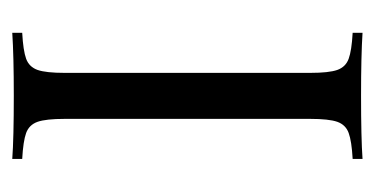

<svg xmlns="http://www.w3.org/2000/svg" viewBox="-169 -442 611 313"><g transform="rotate(-90 136.5 -285.5)"><path d="M239.5 -554.8Q210.5 -553.2 197.2 -548.4Q183.9 -543.5 179 -529.8Q174.2 -516.1 174.2 -485.5V-85.5Q174.2 -54.8 179 -41.1Q183.9 -27.4 197.2 -22.6Q210.5 -17.7 239.5 -16.1V0Q202.4 -2.4 137.1 -2.4Q67.7 -2.4 33.9 0V-16.1Q62.9 -17.7 76.2 -22.6Q89.5 -27.4 94.4 -41.1Q99.2 -54.8 99.2 -85.5V-485.5Q99.2 -516.1 94.4 -529.8Q89.5 -543.5 76.2 -548.4Q62.9 -553.2 33.9 -554.8V-571Q67.7 -568.5 137.1 -568.5Q201.6 -568.5 239.5 -571Z"/></g></svg>

Font: Playfair Display
Style: Regular
Weight: 400
Designer: Claus Eggers Sørensen
Foundry: Claus Eggers Sørensen
Version: Version 1.005; ttfautohint (v1.2) -l 10 -r 42 -G 200 -x 21 -